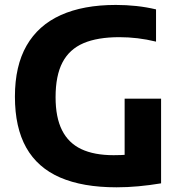

<svg xmlns="http://www.w3.org/2000/svg" viewBox="-20 -770 753 798"><path d="M464.5 8.5Q324 8.5 230 -32.2Q136 -73 89 -156.5Q42 -240 42 -368.5Q42 -496 90.5 -580.5Q139 -665 232.5 -707.2Q326 -749.5 461.5 -749.5Q505 -749.5 546.8 -745Q588.5 -740.5 628.5 -731V-597Q589.5 -606.5 551.8 -611Q514 -615.5 476 -615.5Q385.5 -615.5 327 -590.5Q268.5 -565.5 239.8 -510.8Q211 -456 211 -366Q211 -282 237.8 -228.8Q264.5 -175.5 318 -150.2Q371.5 -125 452 -125Q482.5 -125 512.5 -127.2Q542.5 -129.5 567.5 -133.5L498 -73V-360H649.5V-8Q601.5 0 555.8 4.2Q510 8.5 464.5 8.5Z"/></svg>

Font: Encode Sans SC
Style: Bold
Weight: 700
Version: Version 3.002